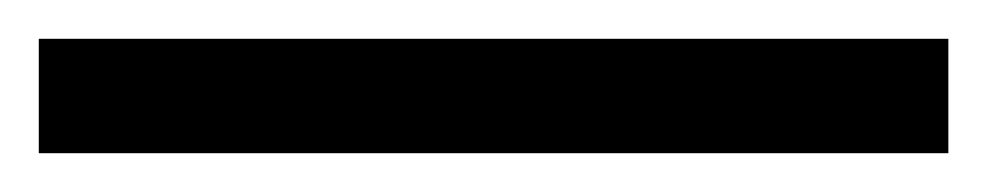

<svg xmlns="http://www.w3.org/2000/svg" viewBox="-25 63 509 99"><path d="M-5 142V83H464V142Z"/></svg>

Font: Noto Serif Tibetan Medium
Style: Regular
Weight: 500
Designer: Monotype Design Team
Foundry: Monotype Imaging Inc.
Version: Version 2.103; ttfautohint (v1.8.4.7-5d5b)